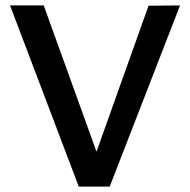

<svg xmlns="http://www.w3.org/2000/svg" viewBox="-20 -687 700 707"><path d="M270 0 17 -667H141L354 -77H317L527 -666L643 -667L384 0Z"/></svg>

Font: Maven Pro Medium
Style: Regular
Weight: 500
Designer: Joe Prince
Foundry: Joe Prince
Version: Version 2.103